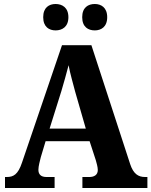

<svg xmlns="http://www.w3.org/2000/svg" viewBox="-20 -940 757 960"><path d="M454 -788C485 -788 516 -805 516 -854C516 -903 485 -920 454 -920C421 -920 391 -903 391 -854C391 -805 421 -788 454 -788ZM258 -788C290 -788 322 -805 322 -854C322 -903 290 -920 258 -920C226 -920 196 -903 196 -854C196 -805 226 -788 258 -788ZM5 0H253V-55H212C185 -55 172 -68 172 -91C172 -109 180 -138 184 -154L208 -234H428L459 -139C462 -127 469 -106 469 -90C469 -64 449 -55 427 -55H392V0H717V-55H705C671 -55 647 -71 631 -119L437 -714H290L90 -127C70 -67 47 -55 14 -55H5ZM228 -297 287 -485C299 -525 312 -572 323 -614C331 -570 345 -524 356 -481L409 -297Z"/></svg>

Font: Noto Serif Armenian SemiCondensed
Style: Bold
Weight: 700
Width: 4
Designer: Monotype Design Team
Foundry: Monotype Imaging Inc.
Version: Version 2.008